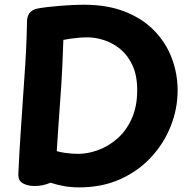

<svg xmlns="http://www.w3.org/2000/svg" viewBox="-20 -786 835 831"><path d="M59.3 -32.1Q63.6 -128.3 70.7 -231.7Q77.8 -335 84.8 -440Q89.8 -506 92.9 -571.2Q96 -636.4 97 -696.2Q97.8 -715.7 107.8 -729.5Q117.9 -743.3 141.4 -748.9Q158.8 -752.3 185.1 -755.4Q211.3 -758.6 240.6 -760.9Q269.9 -763.3 296.6 -764.4Q323.3 -765.6 342.3 -765.6Q444.3 -765.6 520.1 -735.8Q595.9 -706.1 646.7 -654.4Q697.4 -602.7 723.1 -535.4Q748.8 -468.1 748.8 -394Q748.8 -317 719.9 -242.5Q691 -168 635.8 -107.5Q580.6 -47 501.7 -11Q422.8 25 322.8 25Q287.9 25 257.2 19.6Q226.4 14.1 198.9 4.8Q183.3 11.1 167.2 15.1Q151 19 129 19Q100.6 19 79.6 7.8Q58.6 -3.3 59.3 -32.1ZM225.7 -132.1Q234.7 -129.1 245.1 -127.1Q255.4 -125.1 267.2 -123.6Q278.9 -122.1 291.9 -121.1Q305 -120.1 318.1 -120.1Q360.7 -120.1 405.7 -136.8Q450.7 -153.4 488.8 -187.1Q526.9 -220.8 550.3 -272.8Q573.8 -324.8 573.8 -396.2Q573.8 -459.6 553.4 -503.2Q533 -546.9 500.7 -573.5Q468.3 -600.1 430.7 -612.2Q393.1 -624.3 358.7 -624.3Q340 -624.3 321.6 -622.8Q303.1 -621.3 286.7 -618.8Q270.2 -616.3 254.2 -613.3Q252.2 -552.3 250 -504.6Q247.8 -456.9 245.1 -414.6Q242.3 -372.3 239.1 -330.4Q235.9 -288.6 232.8 -240.8Q229.7 -193.1 225.7 -132.1Z"/></svg>

Font: Playpen Sans Thai
Style: Regular
Weight: 400
Designer: Sirin Gunkloy, Laura Meseguer, Veronika Burian, José Scaglione
Foundry: TypeTogether
Version: Version 2.000